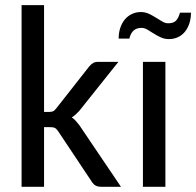

<svg xmlns="http://www.w3.org/2000/svg" viewBox="-20 -714 750 734"><path d="M148.4 -694.3V-286.1H168Q177.2 -286.1 182.9 -288.6Q188.5 -291 194.8 -299.3L321.8 -460.9Q328.6 -468.8 335.9 -473.1Q343.3 -477.5 354.5 -477.5H432.6L282.7 -289.6Q275.9 -282.2 269 -276.1Q262.2 -270 254.4 -265.1Q262.7 -259.8 269.3 -252.2Q275.9 -244.6 282.7 -236.3L442.4 0H365.2Q355 0 347.2 -3.7Q339.4 -7.3 333 -16.1L202.6 -211.9Q195.8 -221.7 189.7 -224.9Q183.6 -228 170.4 -228H148.4V0H62.5V-694.3Z M454.6 0ZM612.3 -477.5V0H526.4V-477.5ZM622.6 -625Q643.1 -625 652.6 -634.8Q662.1 -644.5 668 -665.5H710Q710 -643.1 703.9 -624.5Q697.8 -606 686.8 -592.5Q675.8 -579.1 660.2 -571.8Q644.5 -564.5 625.5 -564.5Q609.4 -564.5 595 -571Q580.6 -577.6 567.9 -585.7Q555.2 -593.8 543.7 -600.6Q532.2 -607.4 521.5 -607.4Q501 -607.4 489.7 -596.2Q478.5 -585 474.6 -566.4H433.6Q433.6 -588.9 439.9 -607.7Q446.3 -626.5 457.5 -639.9Q468.8 -653.3 484.4 -660.6Q500 -668 518.6 -668Q535.2 -668 549.6 -661.1Q564 -654.3 576.7 -646.2Q589.4 -638.2 600.6 -631.6Q611.8 -625 622.6 -625Z"/></svg>

Font: Carlito
Style: Regular
Weight: 400
Designer: Lukasz Dziedzic
Foundry: tyPoland Lukasz Dziedzic
Version: Version 1.103; Beta1; all basic design good, some composites